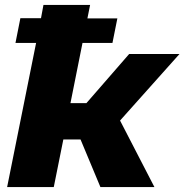

<svg xmlns="http://www.w3.org/2000/svg" viewBox="-20 -762 751 782"><path d="M9 0 127 -587H43L63 -688H147L157 -742H347L336 -687H458L438 -587H316L267 -342H332L506 -542H711L469 -271L609 0H389L308 -194H238L199 0Z"/></svg>

Font: Montserrat ExtraBold
Style: Italic
Weight: 800
Italic angle: -11.3°
Designer: Julieta Ulanovsky
Foundry: Julieta Ulanovsky
Version: Version 9.000; ttfautohint (v1.8.4.7-5d5b)